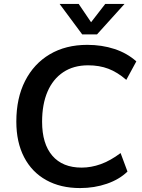

<svg xmlns="http://www.w3.org/2000/svg" viewBox="-20 -948 724 976"><path d="M387 8Q288 8 215 -32.5Q142 -73 102.5 -149Q63 -225 63 -330Q63 -449 107.5 -536.5Q152 -624 233 -672Q314 -720 424 -720Q498 -720 562 -699Q626 -678 673 -636L622 -542Q577 -581 531 -598.5Q485 -616 428 -616Q354 -616 301.5 -581Q249 -546 221.5 -482Q194 -418 194 -329Q194 -217 246 -156.5Q298 -96 395 -96Q443 -96 492 -113.5Q541 -131 593 -170L628 -76Q587 -36 523.5 -14Q460 8 387 8ZM515 -928H613L473 -773H398L283 -928H380L443 -835Z"/></svg>

Font: Muli
Style: Bold Italic
Weight: 700
Italic angle: -4.541°
Designer: Vernon Adams
Foundry: Vernon Adams
Version: Version 2.100; ttfautohint (v1.8.1.43-b0c9)